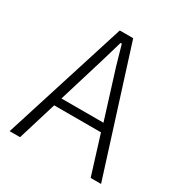

<svg xmlns="http://www.w3.org/2000/svg" viewBox="-164 -820 893 942"><g transform="rotate(30 282.5 -349.0)"><path d="M541 0H482L414 -219H149L82 0H23L244 -698H320ZM401 -266 317 -535 285 -647H278L245 -535L163 -266Z"/></g></svg>

Font: IBM Plex Sans Condensed Light
Style: Regular
Weight: 300
Width: 3
Designer: Mike Abbink, Paul van der Laan, Pieter van Rosmalen
Foundry: Bold Monday
Version: Version 3.201